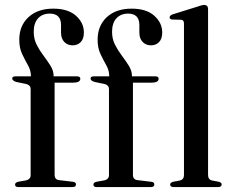

<svg xmlns="http://www.w3.org/2000/svg" viewBox="-20 -757 942 777"><path d="M201 -49.5Q201 -30 219.5 -28L274 -21.5Q287.5 -20.5 287.5 -10.5Q287.5 0 273.5 0H54Q41 0 41 -10Q41 -18.5 54 -21.5L85 -27Q104 -31.5 104 -48V-397Q104 -411.5 88 -416.5L45.5 -425.5Q29.5 -430.5 29.5 -439Q29.5 -448 42 -448H105V-450Q105 -472 93.2 -492.8Q81.5 -513.5 69.8 -538Q58 -562.5 58 -596Q58 -653 95.2 -687.5Q132.5 -722 195.5 -722Q255.5 -722 287.5 -693.2Q319.5 -664.5 319.5 -625.5Q319.5 -600 306.8 -586.8Q294 -573.5 274 -573.5Q253.5 -573.5 240.2 -587.2Q227 -601 227 -625V-655.5Q227 -702 181 -702Q150.5 -701.5 133.5 -682.2Q116.5 -663 116.5 -628Q116.5 -599 128.8 -575.2Q141 -551.5 156.8 -530.8Q172.5 -510 184.8 -490.2Q197 -470.5 197 -449.5V-448H291.5Q305 -448 305 -438.5Q305 -422.5 276.5 -422.5H201ZM518 -49.5Q518 -30 536.5 -28L591 -21.5Q604.5 -20.5 604.5 -10.5Q604.5 0 590.5 0H371Q358 0 358 -10Q358 -18.5 371 -21.5L402 -27Q421 -31.5 421 -48V-397Q421 -411.5 405 -416.5L362.5 -425.5Q346.5 -430.5 346.5 -439Q346.5 -448 359 -448H422V-450Q422 -472 410.2 -492.8Q398.5 -513.5 386.8 -538Q375 -562.5 375 -596Q375 -653 412.2 -687.5Q449.5 -722 512.5 -722Q572.5 -722 604.5 -693.2Q636.5 -664.5 636.5 -625.5Q636.5 -600 623.8 -586.8Q611 -573.5 591 -573.5Q570.5 -573.5 557.2 -587.2Q544 -601 544 -625V-655.5Q544 -702 498 -702Q467.5 -701.5 450.5 -682.2Q433.5 -663 433.5 -628Q433.5 -599 445.8 -575.2Q458 -551.5 473.8 -530.8Q489.5 -510 501.8 -490.2Q514 -470.5 514 -449.5V-448H608.5Q622 -448 622 -438.5Q622 -422.5 593.5 -422.5H518ZM822 -720.5V-49Q822 -30 838.5 -26.5L865 -21.5Q877 -18.5 877 -10.5Q877 0 862.5 0H682.5Q668.5 0 668.5 -10.5Q668.5 -18 681 -21.5L708 -26.5Q724.5 -30.5 724.5 -48.5V-662.5Q724.5 -676 713 -677L676.5 -678Q666.5 -679 666.5 -687Q666.5 -694.5 679 -699L778.5 -730Q797.5 -737 806 -737Q822 -737 822 -720.5Z"/></svg>

Font: Fraunces 72pt
Style: Regular
Weight: 400
Version: Version 1.000;[0bf87f6ff]